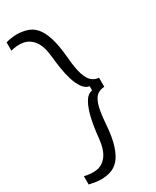

<svg xmlns="http://www.w3.org/2000/svg" viewBox="-225 -723 746 917"><g transform="rotate(-30 147.5 -265.0)"><path d="M278 -240Q257 -239 240 -228Q223 -217 212 -184Q201 -151 196 -82Q191 -12 177 31.5Q163 75 143 97.5Q123 120 97.5 128Q72 136 43 136Q32 136 15 133.5Q-2 131 -20 127V81Q18 91 50 85.5Q82 80 104.5 50Q127 20 133 -41Q138 -95 148.5 -142Q159 -189 176 -219.5Q193 -250 219 -254V-277Q198 -280 182.5 -301.5Q167 -323 157 -354.5Q147 -386 141.5 -421.5Q136 -457 133 -488Q127 -551 104 -580.5Q81 -610 48.5 -615.5Q16 -621 -20 -611V-657Q-2 -662 15 -664Q32 -666 43 -666Q72 -665 97.5 -657Q123 -649 143 -626.5Q163 -604 176.5 -561Q190 -518 196 -449Q201 -386 212.5 -351.5Q224 -317 241 -304Q258 -291 278 -290Z"/></g></svg>

Font: Bricolage Grotesque 12pt ExtraLight
Style: Regular
Weight: 200
Designer: Mathieu Triay
Foundry: Atelier Triay
Version: Version 1.001; ttfautohint (v1.8.4.7-5d5b);gftools[0.9.33.de